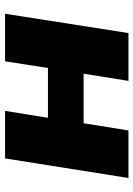

<svg xmlns="http://www.w3.org/2000/svg" viewBox="98 -636 538 775"><g transform="rotate(-90 367.5 -249.0)"><path d="M36 0 115 -498H307L279 -325H480L507 -498H699L621 0H428L457 -181H257L228 0Z"/></g></svg>

Font: Nunito Sans 10pt SemiExpanded Black
Style: Italic
Weight: 900
Width: 6
Italic angle: -9°
Designer: Vernon Adams
Foundry: Vernon Adams
Version: Version 3.101;gftools[0.9.27]